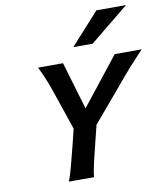

<svg xmlns="http://www.w3.org/2000/svg" viewBox="-103 -1067 996 1152"><g transform="rotate(-10 395.5 -491.5)"><path d="M222.2 0Q234.4 -29.3 249 -84Q263.7 -138.7 281.7 -210.4L305.7 -308.1L235.4 -514.6Q227.1 -538.6 219.2 -561.3Q211.4 -584 202.6 -607.2Q193.8 -630.4 183.1 -654.5Q172.4 -678.7 158.7 -705.6H311L397 -415.5L626 -705.6H790.5Q761.2 -674.8 738.5 -650.1Q715.8 -625.5 696 -603.3Q676.3 -581.1 658.2 -559.6Q640.1 -538.1 620.6 -514.6L444.8 -307.1L420.9 -210.4Q402.8 -138.7 390.1 -84Q377.4 -29.3 376 0ZM743.7 -983.4 505.9 -790H388.7L563.5 -983.4Z"/></g></svg>

Font: Andika New Basic
Style: Bold Italic
Weight: 700
Italic angle: -14°
Designer: Victor Gaultney, Annie Olsen, Pablo Ugerman
Foundry: SIL International
Version: Version 5.500